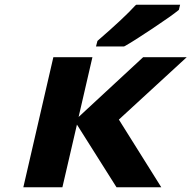

<svg xmlns="http://www.w3.org/2000/svg" viewBox="-20 -786 804 806"><path d="M310 -295 581 -546H764L479 -284L657 0H469L303 -263L242 0H78L204 -546H368ZM731 -745 729 -743Q701 -720 620 -666Q539 -612 503 -592L500 -591H383L389 -614L391 -616Q502 -712 548 -763L552 -766H736Z"/></svg>

Font: Passageway
Style: BdIt
Weight: 700
Foundry: Ascender Corporation
Version: Version 1.11